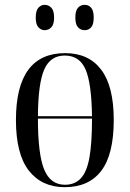

<svg xmlns="http://www.w3.org/2000/svg" viewBox="-20 -765 537 795"><path d="M248 10Q153 10 99.5 -58.5Q46 -127 46 -268Q46 -545 250 -545Q347 -545 399 -476.5Q451 -408 451 -268Q451 -126 399.5 -58Q348 10 248 10ZM361 -284Q359 -421 334 -478Q309 -535 248 -535Q189 -535 163.5 -478Q138 -421 137 -284ZM249 0Q290 0 315 -27Q340 -54 350.5 -114Q361 -174 361 -274H137Q137 -126 163 -63Q189 0 249 0ZM331 -640Q314 -640 303 -652Q292 -664 292 -692Q292 -721 303 -733Q314 -745 331 -745Q347 -745 357.5 -733Q368 -721 368 -692Q368 -664 357.5 -652Q347 -640 331 -640ZM165 -640Q150 -640 139 -652Q128 -664 128 -692Q128 -721 139 -733Q150 -745 165 -745Q181 -745 192.5 -733Q204 -721 204 -692Q204 -664 192.5 -652Q181 -640 165 -640Z"/></svg>

Font: Noto Serif Display Condensed
Style: Regular
Weight: 400
Width: 3
Designer: Monotype Design Team
Foundry: Monotype Imaging Inc.
Version: Version 2.009